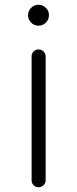

<svg xmlns="http://www.w3.org/2000/svg" viewBox="-20 -788 325 808"><path d="M186 -724Q186 -705 173 -693Q161 -680 142 -680Q123 -680 111 -693Q98 -706 98 -724Q98 -742 111 -755Q124 -768 142 -768Q160 -768 173 -755Q186 -743 186 -724ZM172 -29Q172 -17 163 -8.5Q154 0 142 0Q130 0 121.5 -8.5Q113 -17 113 -29V-551Q113 -563 121.5 -571.5Q130 -580 142 -580Q154 -580 163 -571.5Q172 -563 172 -551Z"/></svg>

Font: Hanken Light
Style: Light
Weight: 300
Designer: Alfredo Marco Pradil
Foundry: Hanken Design Co.
Version: Version 2.06 2014